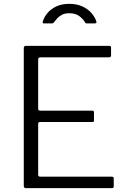

<svg xmlns="http://www.w3.org/2000/svg" viewBox="-20 -981 662 1001"><path d="M104 -730Q104 -742 115 -742H550Q559 -742 559 -733V-692Q559 -682 548 -682H191Q179 -682 179 -671V-414Q179 -404 190 -404H461Q470 -404 470 -395V-353Q470 -349 468.5 -347Q467 -345 461 -345H189Q179 -345 179 -335V-70Q179 -60 189 -60H562Q573 -60 573 -51V-9Q573 -5 570.5 -2.5Q568 0 563 0H116Q104 0 104 -12V-730ZM474 -859H432Q429 -859 426.5 -860.5Q424 -862 422 -867Q413 -882 393.5 -897Q374 -912 341 -912Q318 -912 303 -904Q288 -896 279 -886Q270 -876 264 -868Q260 -863 258 -861Q256 -859 250 -859H208Q204 -859 203 -862.5Q202 -866 203 -869Q210 -892 227.5 -913Q245 -934 273.5 -947.5Q302 -961 341 -961Q381 -961 410.5 -947Q440 -933 458 -911.5Q476 -890 482 -870Q486 -859 474 -859Z"/></svg>

Font: Libre Franklin Thin Light
Style: Regular
Weight: 300
Version: Version 3.000